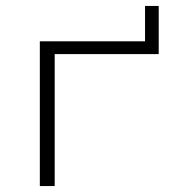

<svg xmlns="http://www.w3.org/2000/svg" viewBox="-20 -626 570 646"><path d="M114 0V-487H468V-606H514V-444H164V0Z"/></svg>

Font: Nunito Sans 10pt Expanded ExtraLight
Style: Regular
Weight: 250
Width: 7
Designer: Vernon Adams
Foundry: Vernon Adams
Version: Version 3.101;gftools[0.9.27]